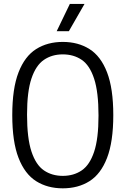

<svg xmlns="http://www.w3.org/2000/svg" viewBox="-20 -966 650 994"><path d="M305 9Q226 9 167.2 -28Q108.5 -65 76 -148.5Q43.5 -232 43.5 -370Q43.5 -508 76 -591.5Q108.5 -675 167.2 -712Q226 -749 305 -749Q384.5 -749 443.2 -712Q502 -675 534.2 -591.5Q566.5 -508 566.5 -370Q566.5 -232 534.2 -148.5Q502 -65 443.2 -28Q384.5 9 305 9ZM305 -55.5Q361.5 -55.5 403 -83.8Q444.5 -112 467.2 -180Q490 -248 490 -367.5Q490 -489.5 467.2 -558.8Q444.5 -628 403 -656.2Q361.5 -684.5 305 -684.5Q249 -684.5 207.5 -656.2Q166 -628 143 -560Q120 -492 120 -372.5Q120 -250.5 143 -181.2Q166 -112 207.5 -83.8Q249 -55.5 305 -55.5ZM273.5 -804.5 341.5 -945.5H417.5L336.5 -804.5Z"/></svg>

Font: Encode Sans Condensed
Style: Regular
Weight: 400
Width: 3
Designer: Multiple Designers
Foundry: Impallari Type
Version: Version 3.000; ttfautohint (v1.8.3) -l 8 -r 50 -G 200 -x 14 